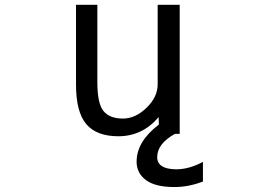

<svg xmlns="http://www.w3.org/2000/svg" viewBox="-20 -544 1040 783"><path d="M691.4 218.8Q613.3 218.8 575.2 190.4Q537.1 162.1 537.1 115.2Q537.1 33.2 627.9 -36.1L627 -66.4Q560.5 11.7 462.9 11.7Q374 11.7 332 -37.6Q290 -86.9 290 -199.2V-524.4H377V-209Q377 -122.1 401.9 -91.3Q426.8 -60.5 481.4 -60.5Q532.2 -60.5 577.6 -104.5Q623 -148.4 623 -200.2V-524.4H712.9V2H693.4Q621.1 42 621.1 96.7Q621.1 145.5 698.2 146.5Q751 146.5 807.6 116.2V196.3Q749 218.8 691.4 218.8Z"/></svg>

Font: GenEi Gothic M Regular
Style: Regular
Weight: 400
Designer: o_tamon (Modified); [Source Han Sans]
Ryoko NISHIZUKA  (kana & ideographs); Paul D. Hunt (Latin, Greek & Cyrillic); Wenl
Version: Version 1.1a;Original Version 1.004